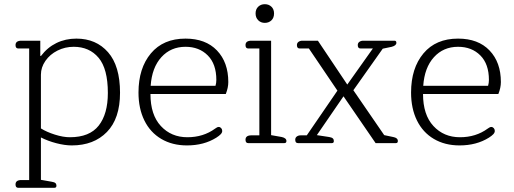

<svg xmlns="http://www.w3.org/2000/svg" viewBox="-20 -682 2448 915"><path d="M54 197Q54 176 82 176H119V-451H67Q54 -451 54 -467Q54 -488 82 -488H172V-416L175 -415Q206 -456 249 -477Q292 -498 344 -498Q438 -498 495 -433Q552 -368 552 -240Q552 -117 489.5 -53Q427 11 322 11Q289 11 248.5 0.5Q208 -10 175 -27V175L226 184Q239 186 244 190.5Q249 195 249 203Q249 213 239 213H67Q54 213 54 197ZM494 -239Q494 -354 450 -406.5Q406 -459 331 -459Q290 -459 254 -441Q218 -423 196.5 -392Q175 -361 175 -326V-70Q202 -53 241.5 -40.5Q281 -28 313 -28Q407 -28 450.5 -83.5Q494 -139 494 -239Z M640 -241Q640 -357 699 -427.5Q758 -498 864 -498Q960 -498 1014 -441.5Q1068 -385 1068 -291Q1068 -264 1056 -234H697Q697 -135 746.5 -81.5Q796 -28 873 -28Q949 -28 1005 -69Q1007 -70 1012 -73.5Q1017 -77 1022 -77Q1029 -77 1034 -71.5Q1039 -66 1039 -58Q1039 -50 1032 -42.5Q1025 -35 1011 -26Q952 11 871 11Q801 11 748.5 -20Q696 -51 668 -108Q640 -165 640 -241ZM1007 -273Q1011 -287 1011 -301Q1011 -377 970 -418Q929 -459 864 -459Q794 -459 749 -409.5Q704 -360 698 -273Z M1198 -618Q1198 -638 1210.5 -650Q1223 -662 1242 -662Q1261 -662 1273.5 -650Q1286 -638 1286 -618Q1286 -597 1273.5 -585Q1261 -573 1242 -573Q1223 -573 1210.5 -585.5Q1198 -598 1198 -618ZM1150 -16Q1150 -37 1178 -37H1216V-451H1163Q1150 -451 1150 -467Q1150 -488 1178 -488H1272V-38L1323 -29Q1345 -24 1345 -10Q1345 0 1335 0H1163Q1150 0 1150 -16Z M1387 -16Q1387 -26 1394.5 -31.5Q1402 -37 1413 -37H1442L1588 -250L1452 -451H1408Q1395 -451 1395 -467Q1395 -477 1402.5 -482.5Q1410 -488 1421 -488H1495L1635 -279L1757 -451H1698Q1685 -451 1685 -467Q1685 -477 1692.5 -482.5Q1700 -488 1711 -488H1860Q1869 -488 1869 -478Q1869 -465 1847 -459L1804 -450L1664 -252L1811 -38L1854 -29Q1876 -25 1876 -10Q1876 0 1867 0H1770L1617 -223L1490 -38L1549 -29Q1561 -27 1566 -22.5Q1571 -18 1571 -10Q1571 0 1562 0H1400Q1387 0 1387 -16Z M1939 -241Q1939 -357 1998 -427.5Q2057 -498 2163 -498Q2259 -498 2313 -441.5Q2367 -385 2367 -291Q2367 -264 2355 -234H1996Q1996 -135 2045.5 -81.5Q2095 -28 2172 -28Q2248 -28 2304 -69Q2306 -70 2311 -73.5Q2316 -77 2321 -77Q2328 -77 2333 -71.5Q2338 -66 2338 -58Q2338 -50 2331 -42.5Q2324 -35 2310 -26Q2251 11 2170 11Q2100 11 2047.5 -20Q1995 -51 1967 -108Q1939 -165 1939 -241ZM2306 -273Q2310 -287 2310 -301Q2310 -377 2269 -418Q2228 -459 2163 -459Q2093 -459 2048 -409.5Q2003 -360 1997 -273Z"/></svg>

Font: Maitree Light
Style: Regular
Weight: 300
Designer: CadsonDemak Team
Foundry: CadsonDemak
Version: Version 1.001